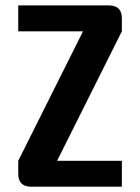

<svg xmlns="http://www.w3.org/2000/svg" viewBox="-20 -704 528 724"><path d="M48.8 -683.6H390.6Q439.5 -683.6 439.5 -634.8V-585.9L195.3 -97.7H439.5V0H97.7Q48.8 0 48.8 -48.8V-97.7L293 -585.9H48.8Z"/></svg>

Font: BabelStone Runic Beorhtnoth
Style: Regular
Weight: 400
Designer: Andrew West
Foundry: BabelStone
Version: Version 7.004;November 9, 2023